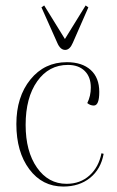

<svg xmlns="http://www.w3.org/2000/svg" viewBox="-20 -672 430 704"><path d="M294 -652 304 -645 247 -515Q236 -489 219 -489Q201 -489 190 -515L132 -645L142 -652L218 -529ZM212 12Q135 12 87.5 -51.5Q40 -115 40 -217Q40 -317 91.5 -380.5Q143 -444 225 -444Q281 -444 312.5 -415.5Q344 -387 344 -335Q344 -285 324 -285Q311 -285 300 -294Q313 -320 313 -351Q313 -390 290.5 -412Q268 -434 229 -434Q159 -434 116.5 -374Q74 -314 74 -214Q74 -117 115.5 -57.5Q157 2 224 2Q274 2 308 -28.5Q342 -59 352 -110L360 -108Q350 -52 310.5 -20Q271 12 212 12Z"/></svg>

Font: Arapey Thin-Display
Style: Regular
Weight: 100
Designer: Eduardo Rodriguez Tunni
Foundry: Eduardo Rodriguez Tunni
Version: Version 4.000